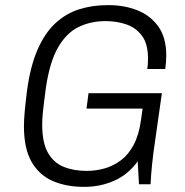

<svg xmlns="http://www.w3.org/2000/svg" viewBox="-20 -716 717 746"><path d="M305 10Q238 10 185.5 -12.5Q133 -35 103 -86.5Q73 -138 73 -226Q73 -249 76 -282.5Q79 -316 85 -364Q98 -460 126.5 -524.5Q155 -589 196 -626.5Q237 -664 288 -680Q339 -696 397 -696H404Q462 -696 512.5 -676.5Q563 -657 594.5 -614Q626 -571 626 -500Q626 -487 625 -474.5Q624 -462 622 -448H552Q554 -459 554.5 -469.5Q555 -480 555 -489Q555 -545 532 -576.5Q509 -608 471.5 -621Q434 -634 390 -634Q333 -634 286 -611.5Q239 -589 206 -532.5Q173 -476 158 -373Q154 -341 151 -318Q148 -295 146.5 -279Q145 -263 144.5 -251.5Q144 -240 144 -231Q144 -162 166 -123Q188 -84 227 -68Q266 -52 317 -52Q352 -52 386 -61.5Q420 -71 449.5 -93Q479 -115 499.5 -153.5Q520 -192 528 -251L534 -294H316L324 -354H609L576 -122Q570 -73 567.5 -40Q565 -7 565 0H520L515 -89Q477 -37 423 -13.5Q369 10 310 10Z"/></svg>

Font: Chivo Medium ExtraLight
Style: Italic
Weight: 250
Italic angle: -8.05°
Version: Version 2.002